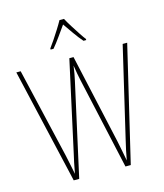

<svg xmlns="http://www.w3.org/2000/svg" viewBox="-135 -1144 985 1151"><g transform="rotate(-15 357.0 -568.0)"><path d="M701 -807 532 -93H499L373 -660Q367 -688 363.5 -707Q360 -726 355 -758Q351 -727 347.5 -709Q344 -691 339 -667L212 -93H178L13 -807H40L170 -250Q179 -206 185.5 -176.5Q192 -147 195 -129Q201 -162 208 -196Q215 -230 220 -250L342 -807H368L492 -249Q500 -212 504.5 -186.5Q509 -161 516 -126Q522 -159 528 -187.5Q534 -216 542 -249L673 -807ZM372 -1043Q384 -1020 403 -990Q422 -960 440 -932.5Q458 -905 468 -893V-886H451Q428 -912 403 -947.5Q378 -983 358 -1012Q338 -984 312.5 -948Q287 -912 265 -886H247V-893Q260 -910 278 -937Q296 -964 314 -992.5Q332 -1021 344 -1043Z"/></g></svg>

Font: Noto Sans Kannada UI Condensed Thin
Style: Regular
Weight: 100
Width: 3
Designer: Jelle Bosma - Monotype Design Team
Foundry: Monotype Imaging Inc.
Version: Version 2.005; ttfautohint (v1.8.4.7-5d5b)